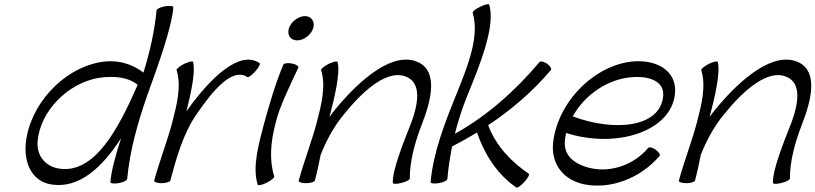

<svg xmlns="http://www.w3.org/2000/svg" viewBox="-20 -841 3797 894"><path d="M709 -793C700 -697 678 -600 648 -503C596 -543 528 -565 449 -552C269 -521 117 -349 100 -173C91 -79 131 5 220 18C349 38 456 -61 544 -198C518 -119 498 -44 494 7C493 13 510 15 532 12C553 8 571 0 572 -7C584 -136 620 -267 666 -398C715 -534 780 -712 787 -807C788 -813 771 -815 749 -812C728 -808 710 -800 709 -793ZM255 -56C191 -66 150 -116 155 -182C166 -321 293 -453 438 -478C508 -489 576 -483 621 -446C533 -245 422 -30 255 -56Z M773 0C801 -105 833 -219 895 -309C969 -416 1060 -529 1132 -482C1136 -479 1153 -491 1169 -509C1185 -527 1194 -544 1189 -547C1094 -611 957 -474 854 -331C852 -328 850 -325 848 -322C870 -410 891 -508 879 -552C878 -558 860 -554 838 -544C817 -533 801 -520 802 -515C826 -440 803 -352 781 -267C757 -178 722 -89 698 0C696 6 711 12 732 12C752 12 771 6 773 0Z M1438 -709C1443 -724 1441 -739 1434 -749C1427 -760 1415 -766 1400 -766C1385 -766 1369 -760 1355 -749C1341 -739 1330 -724 1325 -709C1321 -694 1322 -680 1329 -670C1336 -659 1349 -653 1364 -653C1379 -653 1395 -659 1409 -670C1423 -680 1433 -694 1438 -709ZM1300 -541C1265 -461 1235 -358 1210 -267C1184 -168 1154 -63 1180 19C1181 24 1200 21 1221 10C1242 0 1258 -13 1257 -19C1233 -94 1240 -180 1263 -267C1280 -342 1329 -440 1369 -526C1372 -532 1360 -541 1341 -545C1322 -549 1304 -547 1300 -541Z M1475 -515C1499 -440 1476 -352 1454 -267C1430 -178 1395 -89 1371 0C1369 6 1384 12 1405 12C1425 12 1444 6 1446 0C1457 -40 1465 -80 1473 -120C1499 -185 1533 -250 1580 -307C1670 -419 1789 -527 1879 -480C1943 -447 1926 -354 1895 -270C1858 -176 1807 -50 1809 10C1809 16 1826 17 1848 11C1870 6 1888 -3 1888 -10C1888 -92 1912 -179 1945 -264C1989 -377 2018 -504 1932 -549C1816 -608 1660 -476 1542 -333C1532 -321 1523 -309 1514 -296C1539 -390 1565 -503 1552 -552C1551 -558 1533 -554 1511 -544C1490 -533 1474 -520 1475 -515Z M2181 -781C2214 -672 2158 -533 2106 -404C2050 -267 1997 -129 1985 7C1984 13 2001 15 2022 12C2044 8 2062 0 2063 -7C2067 -57 2075 -108 2085 -159C2124 -179 2163 -201 2201 -224C2237 -121 2295 -29 2384 32C2389 36 2405 24 2422 6C2438 -12 2447 -29 2442 -32C2359 -89 2289 -162 2253 -258C2361 -330 2461 -415 2545 -515C2550 -520 2542 -533 2528 -544C2513 -554 2497 -558 2492 -552C2380 -419 2248 -301 2098 -218C2113 -277 2132 -337 2156 -396C2215 -540 2288 -719 2258 -819C2256 -824 2238 -821 2217 -810C2195 -800 2179 -787 2181 -781Z M3051 -115C3056 -120 3048 -133 3033 -144C3019 -154 3003 -158 2998 -152C2931 -73 2828 -40 2741 -56C2668 -69 2604 -109 2610 -182C2611 -196 2613 -209 2616 -222C2845 -148 3105 -226 3123 -405C3134 -516 3028 -572 2904 -552C2724 -521 2572 -349 2555 -173C2546 -73 2608 0 2704 18C2821 40 2960 -8 3051 -115ZM2893 -478C2984 -493 3074 -472 3068 -395C3055 -246 2840 -227 2647 -299C2696 -389 2790 -460 2893 -478Z M3245 -515C3269 -440 3246 -352 3224 -267C3200 -178 3165 -89 3141 0C3139 6 3154 12 3175 12C3195 12 3214 6 3216 0C3227 -40 3235 -80 3243 -120C3269 -185 3303 -250 3350 -307C3440 -419 3559 -527 3649 -480C3713 -447 3696 -354 3665 -270C3628 -176 3577 -50 3579 10C3579 16 3596 17 3618 11C3640 6 3658 -3 3658 -10C3658 -92 3682 -179 3715 -264C3759 -377 3788 -504 3702 -549C3586 -608 3430 -476 3312 -333C3302 -321 3293 -309 3284 -296C3309 -390 3335 -503 3322 -552C3321 -558 3303 -554 3281 -544C3260 -533 3244 -520 3245 -515Z"/></svg>

Font: Nupuram Light Oblique
Style: Regular
Weight: 300
Designer: Santhosh Thottingal (santhosh.thottingal@gmail.com)
Foundry: SMC
Version: Version 1.000